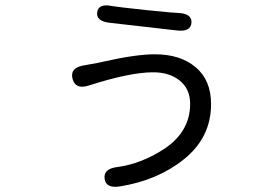

<svg xmlns="http://www.w3.org/2000/svg" viewBox="-20 -649 1040 725"><path d="M432 55Q380 63 375 26Q370 -11 421 -18Q514 -30 602 -88Q698 -153 698 -257Q698 -314 657 -346Q619 -376 558 -376Q471 -376 315 -326Q265 -310 254 -351Q243 -393 296 -402L324 -407Q349 -411 374 -417Q494 -444 565 -444Q661 -444 719 -395Q777 -346 777 -256Q777 -130 675 -48Q576 32 432 55ZM703 -563Q700 -528 648 -534L394 -563Q342 -569 347 -603Q352 -637 404 -626Q420 -623 531 -611Q639 -600 653 -600Q705 -598 703 -563Z"/></svg>

Font: Resource Han Rounded HK
Style: Regular
Weight: 400
Designer: Cyano Hao (round all glyphs); Ryoko NISHIZUKA  (kana, bopomofo & ideographs); Paul D. Hunt (Latin, Greek & Cyrillic); Sa
Foundry: Cyano Hao
Version: 0.990